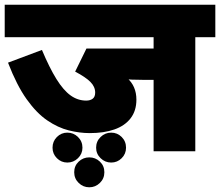

<svg xmlns="http://www.w3.org/2000/svg" viewBox="-20 -642 934 815"><path d="M809 -484V0H632V-303H590Q563 -303 539.5 -304Q516 -305 502 -308L403 -383Q478 -347 518.5 -312Q559 -277 559 -219Q559 -172 534.5 -140Q510 -108 465.5 -92.5Q421 -77 361 -77Q318 -77 272 -88.5Q226 -100 180.5 -131Q135 -162 93 -221Q51 -280 14 -376L158 -430Q190 -354 219.5 -306.5Q249 -259 279.5 -237Q310 -215 346 -215Q363 -215 373.5 -223Q384 -231 384 -249Q384 -274 363.5 -294.5Q343 -315 299 -338L347 -436H632V-484H0V-622H894V-484ZM295 89Q295 62 314 44Q333 26 359 26Q385 26 404 44Q423 62 423 89Q423 116 404 134.5Q385 153 359 153Q333 153 314 134.5Q295 116 295 89ZM388 -15Q388 -42 407 -60.5Q426 -79 452 -79Q478 -79 496.5 -60.5Q515 -42 515 -15Q515 11 496.5 29.5Q478 48 452 48Q426 48 407 29.5Q388 11 388 -15ZM203 -15Q203 -42 221.5 -60.5Q240 -79 266 -79Q292 -79 311 -60.5Q330 -42 330 -15Q330 11 311 29.5Q292 48 266 48Q240 48 221.5 29.5Q203 11 203 -15Z"/></svg>

Font: Noto Sans Devanagari Black
Style: Regular
Weight: 900
Version: Version 2.003